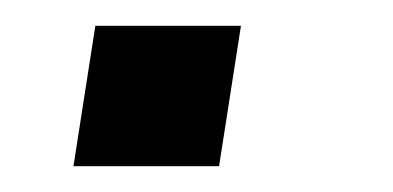

<svg xmlns="http://www.w3.org/2000/svg" viewBox="-20 -129 305 149"><path d="M37 0 54 -109H167L150 0Z"/></svg>

Font: Nunito Sans 10pt SemiExpanded
Style: Italic
Weight: 400
Width: 6
Italic angle: -9°
Designer: Vernon Adams
Foundry: Vernon Adams
Version: Version 3.101;gftools[0.9.27]